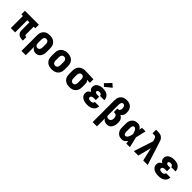

<svg xmlns="http://www.w3.org/2000/svg" viewBox="411 -2580 4577 4577"><g transform="rotate(45 2700.0 -291.5)"><path d="M513 8Q491 8 469 5Q447 2 426.5 -6Q406 -14 388 -27.5Q370 -41 358 -59.5Q346 -78 341 -99.5Q336 -121 336 -143V-410H264V0H119V-410H65V-530H535V-410H481V-143Q481 -137 483 -131Q485 -125 489.5 -120.5Q494 -116 500.5 -114Q507 -112 513 -112H533V8Z M683 205V-320Q683 -349 688 -378Q693 -407 706 -433.5Q719 -460 740 -481Q761 -502 787 -515Q813 -528 842.5 -533Q872 -538 901 -538Q930 -538 959.5 -533Q989 -528 1016 -515Q1043 -502 1065 -481.5Q1087 -461 1100.5 -434.5Q1114 -408 1119.5 -379Q1125 -350 1125 -320V-210Q1125 -184 1122.5 -158.5Q1120 -133 1112 -108.5Q1104 -84 1090.5 -62Q1077 -40 1057 -23.5Q1037 -7 1012 0.5Q987 8 962 8Q940 8 919.5 3Q899 -2 881.5 -13.5Q864 -25 850.5 -42Q837 -59 828 -78V205ZM901 -112Q919 -112 935.5 -119.5Q952 -127 962 -142Q972 -157 976 -174.5Q980 -192 980 -210V-320Q980 -338 976 -355.5Q972 -373 962 -388Q952 -403 935.5 -410.5Q919 -418 901 -418Q884 -418 868 -410Q852 -402 843.5 -387Q835 -372 831.5 -354.5Q828 -337 828 -320V-210Q828 -193 831 -175.5Q834 -158 843 -143.5Q852 -129 868 -120.5Q884 -112 901 -112Z M1500 8Q1470 8 1440.5 3Q1411 -2 1384 -14.5Q1357 -27 1335 -48Q1313 -69 1299.5 -95Q1286 -121 1280.5 -150.5Q1275 -180 1275 -210V-320Q1275 -350 1280.5 -379.5Q1286 -409 1300 -435Q1314 -461 1336 -482Q1358 -503 1385 -515.5Q1412 -528 1441 -534.5Q1470 -541 1500 -541Q1530 -541 1559 -534.5Q1588 -528 1615 -515.5Q1642 -503 1664 -482Q1686 -461 1700 -435Q1714 -409 1719.5 -379.5Q1725 -350 1725 -320V-210Q1725 -180 1719.5 -150.5Q1714 -121 1700.5 -95Q1687 -69 1665 -48Q1643 -27 1616 -14.5Q1589 -2 1559.5 3Q1530 8 1500 8ZM1500 -112Q1518 -112 1535 -119.5Q1552 -127 1562 -141.5Q1572 -156 1576 -174Q1580 -192 1580 -210V-320Q1580 -338 1576 -356Q1572 -374 1561.5 -388.5Q1551 -403 1534 -410.5Q1517 -418 1499 -418Q1481 -418 1464.5 -410Q1448 -402 1438 -387.5Q1428 -373 1424 -355.5Q1420 -338 1420 -320V-210Q1420 -192 1424 -174Q1428 -156 1438 -141.5Q1448 -127 1465 -119.5Q1482 -112 1500 -112Z M2099 8Q2070 8 2040.5 3Q2011 -2 1984 -15Q1957 -28 1935 -48.5Q1913 -69 1899.5 -95.5Q1886 -122 1880.5 -151Q1875 -180 1875 -210V-320Q1875 -348 1880 -376.5Q1885 -405 1897.5 -430.5Q1910 -456 1930 -476.5Q1950 -497 1975 -510.5Q2000 -524 2027.5 -531Q2055 -538 2084 -538Q2088 -538 2092 -538Q2096 -538 2100 -538L2375 -530V-410L2273 -413Q2283 -405 2292 -394.5Q2301 -384 2307 -372Q2313 -360 2315 -346.5Q2317 -333 2317 -320V-210Q2317 -181 2312 -152Q2307 -123 2294 -96.5Q2281 -70 2260 -49Q2239 -28 2213 -15Q2187 -2 2157.5 3Q2128 8 2099 8ZM2099 -112Q2116 -112 2132 -120Q2148 -128 2156.5 -143Q2165 -158 2168.5 -175.5Q2172 -193 2172 -210V-320Q2172 -337 2169 -353.5Q2166 -370 2158 -384.5Q2150 -399 2135.5 -408Q2121 -417 2105 -418H2100Q2099 -418 2097.5 -418Q2096 -418 2095 -418Q2078 -418 2062 -409.5Q2046 -401 2036.5 -386.5Q2027 -372 2023.5 -354.5Q2020 -337 2020 -320V-210Q2020 -192 2024 -174.5Q2028 -157 2038 -142Q2048 -127 2064.5 -119.5Q2081 -112 2099 -112Z M2698 8Q2671 8 2644.5 5Q2618 2 2592.5 -5.5Q2567 -13 2543.5 -26.5Q2520 -40 2502 -60Q2484 -80 2475.5 -105.5Q2467 -131 2467 -158Q2467 -177 2471.5 -196Q2476 -215 2487.5 -230.5Q2499 -246 2515 -257.5Q2531 -269 2549 -277Q2534 -285 2521 -295.5Q2508 -306 2499 -320Q2490 -334 2486.5 -350Q2483 -366 2483 -383Q2483 -408 2491 -432Q2499 -456 2515.5 -474.5Q2532 -493 2553.5 -505.5Q2575 -518 2599 -525.5Q2623 -533 2648 -535.5Q2673 -538 2697 -538Q2723 -538 2749 -534.5Q2775 -531 2799.5 -522Q2824 -513 2845 -497Q2866 -481 2881 -460Q2896 -439 2903.5 -413.5Q2911 -388 2911 -362Q2911 -361 2911 -361Q2911 -361 2911 -360H2766Q2766 -360 2766 -360.5Q2766 -361 2766 -361Q2766 -373 2760.5 -385Q2755 -397 2745 -404.5Q2735 -412 2722.5 -415Q2710 -418 2697 -418Q2686 -418 2675 -417Q2664 -416 2654 -412Q2644 -408 2636 -399.5Q2628 -391 2628 -380Q2628 -368 2635 -357.5Q2642 -347 2653 -341Q2664 -335 2676 -333.5Q2688 -332 2700 -332H2765V-220H2700Q2685 -220 2670.5 -217.5Q2656 -215 2642.5 -208Q2629 -201 2620.5 -188.5Q2612 -176 2612 -161Q2612 -152 2616 -143.5Q2620 -135 2627.5 -129.5Q2635 -124 2643.5 -120.5Q2652 -117 2661 -115Q2670 -113 2679.5 -112.5Q2689 -112 2698 -112Q2712 -112 2726.5 -114.5Q2741 -117 2753.5 -124.5Q2766 -132 2773.5 -144.5Q2781 -157 2782 -171H2927Q2927 -144 2918.5 -117.5Q2910 -91 2893.5 -69.5Q2877 -48 2854 -32.5Q2831 -17 2805 -8Q2779 1 2752 4.5Q2725 8 2698 8ZM2681 -581 2615 -639 2757 -788 2843 -712Z M3083 205V-525Q3083 -554 3087.5 -582.5Q3092 -611 3104 -637Q3116 -663 3136 -684Q3156 -705 3181 -718.5Q3206 -732 3234.5 -737.5Q3263 -743 3292 -743Q3320 -743 3348 -738Q3376 -733 3401 -720Q3426 -707 3446 -686.5Q3466 -666 3478.5 -640.5Q3491 -615 3496 -587Q3501 -559 3501 -531Q3501 -510 3498 -488.5Q3495 -467 3486 -447.5Q3477 -428 3463 -411.5Q3449 -395 3431 -384Q3454 -372 3473.5 -354Q3493 -336 3505 -313Q3517 -290 3521 -264Q3525 -238 3525 -212Q3525 -186 3521.5 -160Q3518 -134 3510 -109.5Q3502 -85 3488.5 -62.5Q3475 -40 3455 -23Q3435 -6 3409.5 1Q3384 8 3358 8Q3339 8 3320 4.5Q3301 1 3284 -7.5Q3267 -16 3252.5 -29Q3238 -42 3228 -59V205ZM3297 -112Q3310 -112 3322.5 -115Q3335 -118 3345 -126Q3355 -134 3362 -145Q3369 -156 3373 -168Q3377 -180 3378.5 -192.5Q3380 -205 3380 -218Q3380 -236 3376.5 -254.5Q3373 -273 3362.5 -288.5Q3352 -304 3335 -312Q3318 -320 3300 -320H3271V-440H3300Q3315 -440 3327 -449Q3339 -458 3345 -471Q3351 -484 3353.5 -499Q3356 -514 3356 -528Q3356 -544 3353.5 -560.5Q3351 -577 3343.5 -591Q3336 -605 3322 -614Q3308 -623 3292 -623Q3281 -623 3270.5 -619Q3260 -615 3252.5 -607Q3245 -599 3240.5 -589Q3236 -579 3233 -568.5Q3230 -558 3229 -547Q3228 -536 3228 -525V-161L3229 -158Q3229 -147 3235.5 -137Q3242 -127 3252.5 -121.5Q3263 -116 3274.5 -114Q3286 -112 3297 -112Z M3865 8Q3837 8 3809.5 2.5Q3782 -3 3758 -17.5Q3734 -32 3715.5 -53.5Q3697 -75 3686 -101Q3675 -127 3671 -154.5Q3667 -182 3667 -210V-320Q3667 -348 3671 -375.5Q3675 -403 3686 -429Q3697 -455 3715.5 -476.5Q3734 -498 3758 -512.5Q3782 -527 3809.5 -532.5Q3837 -538 3865 -538Q3886 -538 3906 -532.5Q3926 -527 3943.5 -515.5Q3961 -504 3974.5 -488.5Q3988 -473 3999 -455Q4002 -474 4005 -492.5Q4008 -511 4011 -530H4131Q4116 -465 4101.5 -399Q4087 -333 4070 -268Q4088 -201 4102.5 -134Q4117 -67 4133 0H4013Q4010 -20 4007 -39.5Q4004 -59 4000 -78Q3989 -60 3975.5 -44Q3962 -28 3944.5 -16Q3927 -4 3906.5 2Q3886 8 3865 8ZM3865 -112Q3882 -112 3896.5 -121Q3911 -130 3921 -143.5Q3931 -157 3937.5 -172.5Q3944 -188 3949 -204Q3954 -220 3958.5 -236Q3963 -252 3966 -268Q3963 -284 3958.5 -299.5Q3954 -315 3948.5 -330.5Q3943 -346 3936.5 -360.5Q3930 -375 3920 -388Q3910 -401 3895.5 -409.5Q3881 -418 3865 -418Q3855 -418 3845.5 -413Q3836 -408 3830.5 -399.5Q3825 -391 3821.5 -381Q3818 -371 3816 -361Q3814 -351 3813 -340.5Q3812 -330 3812 -320V-210Q3812 -200 3813 -189.5Q3814 -179 3816 -169Q3818 -159 3821.5 -149Q3825 -139 3830.5 -130.5Q3836 -122 3845.5 -117Q3855 -112 3865 -112Z M4266 0 4427 -491 4408 -549Q4404 -562 4399 -575Q4394 -588 4385 -598Q4376 -608 4362.5 -611.5Q4349 -615 4335 -615H4281V-735H4335Q4359 -735 4383 -733.5Q4407 -732 4430 -725Q4453 -718 4472.5 -704Q4492 -690 4507 -671.5Q4522 -653 4531 -630.5Q4540 -608 4547 -586L4734 0H4583L4504 -337L4417 0Z M5098 8Q5071 8 5044.5 5Q5018 2 4992.5 -5.5Q4967 -13 4943.5 -26.5Q4920 -40 4902 -60Q4884 -80 4875.5 -105.5Q4867 -131 4867 -158Q4867 -177 4871.5 -196Q4876 -215 4887.5 -230.5Q4899 -246 4915 -257.5Q4931 -269 4949 -277Q4934 -285 4921 -295.5Q4908 -306 4899 -320Q4890 -334 4886.5 -350Q4883 -366 4883 -383Q4883 -408 4891 -432Q4899 -456 4915.5 -474.5Q4932 -493 4953.5 -505.5Q4975 -518 4999 -525.5Q5023 -533 5048 -535.5Q5073 -538 5097 -538Q5123 -538 5149 -534.5Q5175 -531 5199.5 -522Q5224 -513 5245 -497Q5266 -481 5281 -460Q5296 -439 5303.5 -413.5Q5311 -388 5311 -362Q5311 -361 5311 -361Q5311 -361 5311 -360H5166Q5166 -360 5166 -360.5Q5166 -361 5166 -361Q5166 -373 5160.5 -385Q5155 -397 5145 -404.5Q5135 -412 5122.5 -415Q5110 -418 5097 -418Q5086 -418 5075 -417Q5064 -416 5054 -412Q5044 -408 5036 -399.5Q5028 -391 5028 -380Q5028 -368 5035 -357.5Q5042 -347 5053 -341Q5064 -335 5076 -333.5Q5088 -332 5100 -332H5165V-220H5100Q5085 -220 5070.5 -217.5Q5056 -215 5042.5 -208Q5029 -201 5020.5 -188.5Q5012 -176 5012 -161Q5012 -152 5016 -143.5Q5020 -135 5027.5 -129.5Q5035 -124 5043.5 -120.5Q5052 -117 5061 -115Q5070 -113 5079.5 -112.5Q5089 -112 5098 -112Q5112 -112 5126.5 -114.5Q5141 -117 5153.5 -124.5Q5166 -132 5173.5 -144.5Q5181 -157 5182 -171H5327Q5327 -144 5318.5 -117.5Q5310 -91 5293.5 -69.5Q5277 -48 5254 -32.5Q5231 -17 5205 -8Q5179 1 5152 4.5Q5125 8 5098 8Z"/></g></svg>

Font: Iosevka Slab Heavy Extended
Style: Regular
Weight: 900
Width: 7
Monospace: yes
Designer: Belleve Invis
Foundry: Belleve Invis
Version: Version 11.1.0; ttfautohint (v1.8.3)